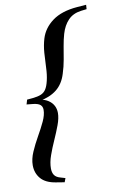

<svg xmlns="http://www.w3.org/2000/svg" viewBox="-95 -791 603 963"><g transform="rotate(-10 207.0 -309.0)"><path d="M33.5 -297 40.5 -320.5 69 -323Q94.5 -325.5 111 -332Q127.5 -338.5 137.5 -353.5Q147.5 -368.5 154 -396.5Q161 -426 162.2 -462.5Q163.5 -499 166.2 -536.8Q169 -574.5 179 -607.5Q194.5 -658.5 241.2 -693Q288 -727.5 367.5 -734L414.5 -737.5L413 -715.5L384 -712Q342.5 -706.5 317.8 -680.5Q293 -654.5 281 -613.5Q273 -586 267.5 -553.5Q262 -521 256 -486.2Q250 -451.5 239 -417.5Q224 -367.5 189.5 -340Q155 -312.5 101 -303L103 -309.5Q129 -305 146.2 -293.5Q163.5 -282 172.2 -265.2Q181 -248.5 181 -228Q181 -201.5 168.5 -167.8Q156 -134 139.5 -97.2Q123 -60.5 110.5 -25.2Q98 10 98 40.5Q98 62 107.2 75Q116.5 88 138 93.5L161.5 100.5L154 120.5L111 113.5Q59.5 105.5 35.2 77.2Q11 49 11 9Q11 -23 26.5 -58.5Q42 -94 62.2 -129.5Q82.5 -165 97.8 -197.5Q113 -230 113 -256Q113 -272 102.8 -281.2Q92.5 -290.5 67.5 -293.5Z"/></g></svg>

Font: Newsreader 60pt
Style: Bold Italic
Weight: 700
Italic angle: -17°
Designer: Hugues Gentile
Foundry: Production Type
Version: Version 1.003